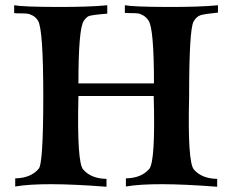

<svg xmlns="http://www.w3.org/2000/svg" viewBox="-20 -712 885 732"><path d="M297 -66Q327 -31 386 -30V0Q142 -19 38 -1V-32Q97 -33 127 -68Q145 -84 145 -345Q145 -600 125 -633Q117 -646 105 -652.5Q93 -659 83.5 -660Q74 -661 58 -661Q42 -661 34 -662V-692Q66 -686 193 -685.5Q320 -685 389 -692V-660Q327 -655 317 -650Q308 -645 299 -632Q279 -601 279 -394H567Q567 -605 546 -634Q537 -647 525.5 -653.5Q514 -660 505 -661Q496 -662 480 -662Q464 -662 456 -663V-692Q488 -686 615 -685.5Q742 -685 811 -692V-664Q760 -659 744.5 -654Q729 -649 718 -630Q701 -599 701 -342Q695 -95 719 -66Q749 -31 808 -30V0Q564 -19 460 -1V-32Q519 -33 549 -68Q573 -97 566 -346H279Q273 -93 297 -66Z"/></svg>

Font: GFS Artemisia
Style: Bold
Weight: 700
Designer: Designed by Takis Katsoulidis.
Foundry: Designed by Takis Katsoulidis.
Version: Version 1.0